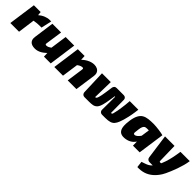

<svg xmlns="http://www.w3.org/2000/svg" viewBox="280 -1797 3287 3287"><g transform="rotate(45 1923.5 -153.5)"><path d="M237 -500 247 -398 266 -386 214 0H3L73 -500ZM479 -514 436 -322H389Q362 -322 329 -319Q296 -316 242 -307L234 -424Q289 -471 342 -492.5Q395 -514 443 -514Z M732 -500 687 -189Q685 -173 692 -167.5Q699 -162 710 -162Q734 -162 757 -173Q780 -184 817 -212L853 -126Q787 -53 728 -19.5Q669 14 609 14Q531 14 495.5 -23.5Q460 -61 470 -130L521 -500ZM1050 -500 981 0H817L811 -134L792 -146L842 -500Z M1525 -514Q1566 -514 1598 -498Q1630 -482 1646 -450Q1662 -418 1655 -370L1603 0H1392L1435 -302Q1438 -322 1433 -330.5Q1428 -339 1408 -337Q1390 -336 1366 -326Q1342 -316 1307 -287L1272 -374Q1322 -438 1390.5 -476Q1459 -514 1525 -514ZM1301 -500 1308 -366 1328 -354 1278 0H1068L1137 -500Z M1796 0Q1771 0 1755 -16.5Q1739 -33 1737 -56L1721 -501H1934L1926 -130H1932Q1947 -130 1956.5 -146Q1966 -162 1974 -196Q1979 -214 1983.5 -236.5Q1988 -259 1992 -287Q1996 -309 1999.5 -334Q2003 -359 2007 -387.5Q2011 -416 2016 -448Q2018 -465 2032.5 -482.5Q2047 -500 2078 -500H2250Q2274 -500 2290 -485Q2306 -470 2307 -447L2310 -130H2317Q2336 -130 2342 -152Q2348 -174 2355 -208Q2362 -239 2366.5 -266.5Q2371 -294 2375 -322Q2381 -361 2385.5 -403.5Q2390 -446 2394 -500H2602Q2598 -465 2593 -430Q2588 -395 2582 -361Q2576 -327 2568 -294Q2558 -248 2545.5 -205.5Q2533 -163 2519 -128Q2501 -83 2476.5 -54.5Q2452 -26 2411 -13Q2370 0 2299 0H2222Q2197 0 2180 -16.5Q2163 -33 2163 -56L2165 -376H2153Q2152 -368 2149.5 -349Q2147 -330 2143 -305.5Q2139 -281 2134 -253Q2131 -234 2127 -214Q2123 -194 2119 -176Q2115 -158 2111 -142Q2093 -74 2064 -44Q2035 -14 1996 -7Q1957 0 1906 0Z M2959 -514Q2985 -514 3020.5 -511Q3056 -508 3092.5 -503Q3129 -498 3158.5 -492.5Q3188 -487 3202 -482L3039 -376Q3014 -377 2991 -377Q2968 -377 2933 -377Q2917 -377 2903 -373.5Q2889 -370 2878 -359.5Q2867 -349 2858 -327.5Q2849 -306 2844 -270Q2837 -219 2834.5 -192.5Q2832 -166 2839 -157Q2846 -148 2865 -149Q2884 -151 2907 -169.5Q2930 -188 2951 -216.5Q2972 -245 2985 -277L3019 -221Q3004 -148 2970.5 -97.5Q2937 -47 2888 -20Q2839 7 2775 12Q2703 17 2667 -16Q2631 -49 2624 -113Q2617 -177 2630 -264Q2644 -353 2671.5 -403.5Q2699 -454 2740.5 -477.5Q2782 -501 2837 -507.5Q2892 -514 2959 -514ZM2997 -500 3202 -482 3134 0H2972L2970 -109L2943 -125Z M3847 -500Q3840 -445 3823.5 -384.5Q3807 -324 3786 -265Q3765 -206 3743.5 -154.5Q3722 -103 3703.5 -64.5Q3685 -26 3673 -8Q3626 66 3567.5 115.5Q3509 165 3439 187.5Q3369 210 3284 206L3271 93Q3307 80 3338.5 70Q3370 60 3398.5 43.5Q3427 27 3454 -3.5Q3481 -34 3508 -88Q3537 -145 3557.5 -205.5Q3578 -266 3593.5 -338Q3609 -410 3622 -500ZM3478 -500 3486 -142Q3486 -126 3502 -126H3558L3517 0H3372Q3347 0 3330 -15.5Q3313 -31 3310 -53L3248 -500Z"/></g></svg>

Font: Exo 2 Black
Style: Italic
Weight: 900
Italic angle: -8°
Designer: Natanael Gama
Foundry: Natanael Gama
Version: Version 2.010